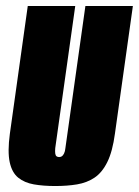

<svg xmlns="http://www.w3.org/2000/svg" viewBox="-20 -611 465 643"><path d="M165 12Q125 12 93.5 6.5Q62 1 41 -16Q20 -33 12.5 -68Q5 -103 13 -163L73 -591H232L165 -115Q164 -104 165 -97Q166 -90 169.5 -87.5Q173 -85 178 -85Q183 -85 187 -87.5Q191 -90 194.5 -97Q198 -104 199 -115L266 -591H425L365 -164Q357 -104 339.5 -68.5Q322 -33 296.5 -16Q271 1 238 6.5Q205 12 165 12Z"/></svg>

Font: Alumni Sans Thin Black
Style: Italic
Weight: 900
Italic angle: -8°
Version: Version 1.016